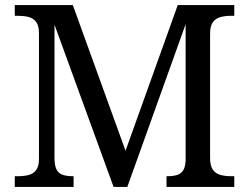

<svg xmlns="http://www.w3.org/2000/svg" viewBox="-20 -734 978 754"><path d="M38 0V-42H51Q73 -42 91.5 -46.5Q110 -51 121.5 -65.5Q133 -80 133 -109V-604Q133 -634 121.5 -648.5Q110 -663 91.5 -667.5Q73 -672 51 -672H38V-714H266L473 -142L678 -714H900V-672H887Q865 -672 846 -667Q827 -662 816 -647Q805 -632 805 -600V-114Q805 -83 816 -67.5Q827 -52 846 -47Q865 -42 887 -42H900V0H634V-42H637Q659 -42 674.5 -46.5Q690 -51 699 -64.5Q708 -78 709 -105V-639L480 0H426L194 -637V-114Q194 -83 202.5 -67.5Q211 -52 227.5 -47Q244 -42 266 -42H269V0Z"/></svg>

Font: Noto Serif Malayalam
Style: Regular
Weight: 400
Designer: Indian type Foundry, Jelle Bosma, Monotype Design Team
Foundry: Monotype Imaging Inc.
Version: Version 2.103